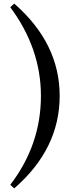

<svg xmlns="http://www.w3.org/2000/svg" viewBox="-20 -843 438 1065"><path d="M37 -803 59 -823Q311 -603 311 -311Q311 -17 59 202L37 182Q207 -40 207 -311Q207 -574 37 -803Z"/></svg>

Font: Source Han Serif JP
Style: Bold
Weight: 700
Designer: Ryoko NISHIZUKA  (kana & ideographs); Frank Grießhammer (Latin, Greek & Cyrillic); Wenlong ZHANG  (bopomofo); Sandoll Co
Foundry: Adobe Systems Incorporated
Version: Version 1.000;PS 1;hotconv 16.6.53;makeotf.lib2.5.65590